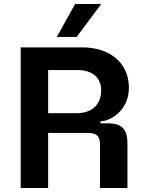

<svg xmlns="http://www.w3.org/2000/svg" viewBox="-20 -940 723 960"><path d="M480 -215.8V0H617.2V-221.2C617.2 -277.8 602.5 -323.2 522.5 -323.2H482.4V-333.5C529.3 -333.5 624.5 -385.7 624.5 -501C624.5 -628.4 525.9 -703.1 391.6 -703.1H83.5V0H220.7V-275.4H420.9C467.3 -275.4 480 -255.4 480 -215.8ZM220.7 -374V-589.8H367.2C434.6 -589.8 485.8 -558.1 485.8 -487.3C485.8 -415.5 437.5 -374 362.8 -374ZM264.2 -755.4H363.3L486.3 -919.9H355.5Z"/></svg>

Font: Wand UI Pro Bold
Style: Regular
Weight: 700
Designer: Andreas Faust
Version: Version 1.003;FEAKit 1.0